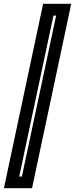

<svg xmlns="http://www.w3.org/2000/svg" viewBox="-42 -770 392 1004"><path d="M-21.5 214 183.5 -750H330.5L125.5 214ZM58.5 153H72.5L251.5 -688.5H237.5Z"/></svg>

Font: Tourney Thin
Style: Italic
Weight: 100
Italic angle: -12°
Designer: Tyler Finck
Foundry: Etcetera Type Co
Version: Version 1.015